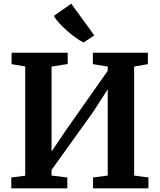

<svg xmlns="http://www.w3.org/2000/svg" viewBox="-20 -1032 875 1052"><path d="M41.8 0V-59.6L118.1 -69.4V-668L43.5 -680.5V-743H350.9V-681.2L262.5 -667.3V-201.9L347.1 -326.9L570.3 -644.1V-667.3L488.8 -680.5V-743H790.2V-680.5L715 -667.3V-70.1L793.2 -59.6V0H489.6V-59.6L570.3 -70.1V-542.7L492.1 -421.3L262.5 -101.1V-70.1L348.9 -59.6V0ZM437 -799.5Q417.2 -809.2 393.2 -826.7Q369.2 -844.1 345.5 -865.2Q321.9 -886.3 303 -907.1Q284.1 -928 274.9 -944.8L370.4 -1011.8L496.7 -838L438.3 -799.5Z"/></svg>

Font: Merriweather 7pt Light
Style: Regular
Weight: 300
Designer: Eben Sorkin
Foundry: Eben Sorkin
Version: Version 2.200;gftools[0.9.31]